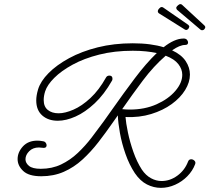

<svg xmlns="http://www.w3.org/2000/svg" viewBox="-20 -791 1011 927"><path d="M954 -645Q950 -646 949 -647L838 -741Q831 -746 831 -754V-755Q833 -760 840 -766Q847 -772 852 -771Q858 -770 860 -767L967 -668Q969 -666 970.5 -663Q972 -660 970 -655Q966 -648 962.5 -646.5Q959 -645 954 -645ZM879 -646Q875 -647 873 -648L750 -725Q742 -729 742 -737V-738Q742 -743 748.5 -750Q755 -757 760 -757Q766 -757 769 -754L889 -671Q891 -669 893 -666Q895 -663 893 -659Q890 -651 886.5 -649Q883 -647 879 -646ZM179 60Q119 60 92 34.5Q65 9 65 -23Q65 -56 90.5 -84Q116 -112 161 -112Q173 -112 188 -109Q196 -108 200.5 -102Q205 -96 205 -90Q205 -77 191 -77Q186 -77 179.5 -78Q173 -79 168 -79Q139 -79 121 -61Q103 -43 103 -22Q103 -4 120 10Q137 24 177 24Q231 24 275 3Q319 -18 355.5 -52.5Q392 -87 422.5 -127Q453 -167 480 -204L524 -266Q576 -340 630.5 -412.5Q685 -485 737 -535Q713 -540 684 -543Q655 -546 621 -546Q533 -546 459.5 -527.5Q386 -509 331 -479Q276 -449 242 -415Q208 -381 198 -350Q191 -328 191 -308Q191 -276 211 -260Q231 -244 263 -244Q294 -244 334.5 -261.5Q375 -279 416.5 -317.5Q458 -356 492 -417Q497 -426 508 -426Q523 -426 523 -411Q523 -405 521 -402Q483 -335 437 -292Q391 -249 345 -228.5Q299 -208 259 -208Q213 -208 184 -233.5Q155 -259 155 -306Q155 -330 164 -360Q176 -399 214.5 -438Q253 -477 313.5 -510Q374 -543 452 -562.5Q530 -582 621 -582Q666 -582 703.5 -577Q741 -572 770 -563Q795 -583 819.5 -594Q844 -605 867 -605Q877 -605 882.5 -599Q888 -593 888 -586Q888 -574 874 -574Q848 -574 811 -548Q856 -527 876.5 -496Q897 -465 897 -431Q897 -394 874 -356.5Q851 -319 809 -288.5Q767 -258 710 -240.5Q653 -223 586 -226Q588 -198 597.5 -152Q607 -106 624 -57.5Q641 -9 665 28Q684 56 709 69.5Q734 83 760 83Q801 83 836.5 57Q872 31 888 -11Q892 -22 903 -22Q912 -22 919 -15Q926 -8 922 2Q910 34 884.5 60Q859 86 825.5 101Q792 116 757 116Q722 116 689.5 99.5Q657 83 631 45Q604 4 586 -47.5Q568 -99 559 -149Q550 -199 549 -234L525 -200Q491 -151 455 -104.5Q419 -58 378 -20.5Q337 17 288 38.5Q239 60 179 60ZM572 -267 570 -264Q579 -263 589 -262.5Q599 -262 607 -262Q679 -262 736 -287.5Q793 -313 826.5 -352Q860 -391 860 -430Q860 -457 841 -481.5Q822 -506 780 -522Q722 -472 669.5 -402Q617 -332 572 -267Z"/></svg>

Font: Meow Script
Style: Regular
Weight: 400
Designer: Robert E. Leuschke
Foundry: Robert E. Leuschke
Version: Version 1.010; ttfautohint (v1.8.3)